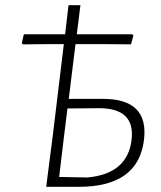

<svg xmlns="http://www.w3.org/2000/svg" viewBox="-20 -720 621 740"><path d="M158 0 183 -194 226 -550H172L68 -549L64 -554L72 -588H231L244 -700H290L276 -588H490L494 -583L485 -549L379 -550H271L245 -339H377Q554 -339 535 -181Q513 0 284 0ZM227 -197 208 -38 317 -36Q471 -50 487 -180Q502 -303 362 -303L240 -302Z"/></svg>

Font: Alegreya Sans SC Light
Style: Italic
Weight: 300
Italic angle: -7°
Designer: Juan Pablo del Peral
Foundry: Huerta Tipografica
Version: Version 2.007